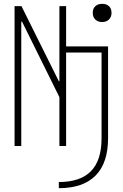

<svg xmlns="http://www.w3.org/2000/svg" viewBox="-20 -762 640 1002"><path d="M287 188Q399 188 454.5 131.5Q510 75 510 -40V-488H325V0H290V-255L95 -649H91V0H56V-730H92L287 -338H290V-730H325V-520H544V-41Q544 88 479 154Q414 220 287 220ZM513 -647Q491 -647 477.5 -660Q464 -673 464 -695Q464 -717 477.5 -729.5Q491 -742 513 -742Q536 -742 549 -729.5Q562 -717 562 -695Q562 -673 548.5 -660Q535 -647 513 -647Z"/></svg>

Font: M PLUS Code Latin Expanded ExtraLight
Style: Regular
Weight: 250
Width: 7
Designer: Coji Morishita
Foundry: UNDERFOREST DESIGN
Version: Version 1.002; ttfautohint (v1.8.3)